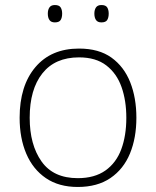

<svg xmlns="http://www.w3.org/2000/svg" viewBox="-20 -733 621 763"><path d="M522 -265Q522 -185 496.5 -123Q471 -61 419 -25.5Q367 10 289 10Q214 10 162.5 -25Q111 -60 84.5 -122Q58 -184 58 -265Q58 -392 120.5 -466Q183 -540 294 -540Q373 -540 423 -504Q473 -468 497.5 -406Q522 -344 522 -265ZM98 -265Q98 -158 145 -91.5Q192 -25 289 -25Q356 -25 399 -55.5Q442 -86 462 -140Q482 -194 482 -265Q482 -333 463 -387Q444 -441 402.5 -473Q361 -505 294 -505Q199 -505 148.5 -441.5Q98 -378 98 -265ZM170 -679Q170 -694 176.5 -703.5Q183 -713 198 -713Q215 -713 221 -703.5Q227 -694 227 -679Q227 -663 221 -653.5Q215 -644 198 -644Q183 -644 176.5 -653.5Q170 -663 170 -679ZM355 -679Q355 -694 361.5 -703.5Q368 -713 383 -713Q400 -713 406 -703.5Q412 -694 412 -679Q412 -663 406 -653.5Q400 -644 383 -644Q368 -644 361.5 -653.5Q355 -663 355 -679Z"/></svg>

Font: Noto Sans ExtraLight
Style: Regular
Weight: 200
Designer: Monotype Design Team
Foundry: Monotype Imaging Inc.
Version: Version 2.007